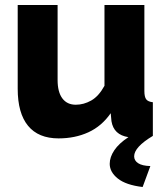

<svg xmlns="http://www.w3.org/2000/svg" viewBox="-20 -545 668 770"><path d="M215 10Q134 10 92.5 -40.5Q51 -91 51 -189V-525H211V-224Q211 -176 230 -150.5Q249 -125 284 -125Q316 -125 346 -142Q376 -159 399 -201V-525H559V-180Q559 -156 566.5 -146.5Q574 -137 593 -135V0Q518 45 518 82Q518 99 534 109.5Q550 120 583 121L552 205Q485 197 452.5 171Q420 145 420 112Q420 85 438.5 57.5Q457 30 495 5Q436 -4 427 -59L424 -91Q388 -39 334.5 -14.5Q281 10 215 10Z"/></svg>

Font: Boldmen
Style: Bold
Weight: 700
Designer: Matt McInerney, Pablo Impallari, Rodrigo Fuenzalida
Foundry: LIVING CONCEPT
Version: Version 1.000